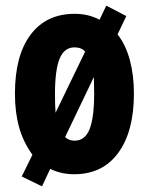

<svg xmlns="http://www.w3.org/2000/svg" viewBox="-20 -701 529 681"><path d="M455 -369Q455 -235 399.5 -159Q344 -83 243 -83Q197 -83 158 -102L129 -40L57 -75L95 -152Q62 -198 47.5 -250.5Q33 -303 33 -369Q33 -504 88.5 -578Q144 -652 245 -652Q294 -652 333 -631L357 -681L428 -644L397 -579Q426 -542 440.5 -488Q455 -434 455 -369ZM175 -367Q175 -329 177 -301L282 -518Q269 -533 244 -533Q208 -533 191.5 -493Q175 -453 175 -367ZM314 -369Q314 -385 313.5 -399.5Q313 -414 313 -428L211 -215Q224 -202 244 -202Q282 -202 298 -243.5Q314 -285 314 -369Z"/></svg>

Font: Noto Sans Kannada UI ExtraCondensed ExtraBold
Style: Regular
Weight: 800
Width: 2
Designer: Jelle Bosma - Monotype Design Team
Foundry: Monotype Imaging Inc.
Version: Version 2.005; ttfautohint (v1.8.4.7-5d5b)